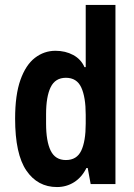

<svg xmlns="http://www.w3.org/2000/svg" viewBox="-20 -743 541 775"><path d="M210 12Q132 12 86.5 -54.5Q41 -121 41 -264Q41 -360 62.5 -420.5Q84 -481 121 -509.5Q158 -538 204 -538Q244 -538 275.5 -521Q307 -504 321 -472H326V-723H446V0H346L334 -65H329Q310 -27 279 -7.5Q248 12 210 12ZM246 -97Q290 -97 308 -135Q326 -173 326 -244V-280Q326 -351 308 -390Q290 -429 246 -429Q203 -429 184.5 -391Q166 -353 166 -282V-244Q166 -173 184.5 -135Q203 -97 246 -97Z"/></svg>

Font: Archivo Narrow
Style: Bold
Weight: 700
Designer: Hector Gatti
Foundry: Omnibus-Type
Version: Version 3.002